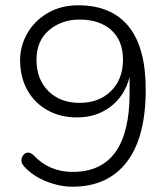

<svg xmlns="http://www.w3.org/2000/svg" viewBox="-20 -698 630 726"><path d="M70 -70Q61 -81 61 -92Q61 -103 68.5 -112Q76 -121 86 -121Q97 -121 107 -111Q166 -48 255 -48Q470 -48 470 -346V-407Q452 -336 398.5 -295Q345 -254 271 -254Q208 -254 159 -281.5Q110 -309 83 -358Q56 -407 56 -471Q56 -524 83 -571.5Q110 -619 160 -648.5Q210 -678 276 -678Q401 -678 466 -598.5Q531 -519 531 -359Q531 -178 459 -85Q387 8 254 8Q205 8 154 -12.5Q103 -33 70 -70ZM445 -472Q445 -545 400.5 -584.5Q356 -624 281 -624Q213 -624 165.5 -584Q118 -544 118 -472Q118 -398 163 -353.5Q208 -309 281 -309Q354 -309 399.5 -353.5Q445 -398 445 -472Z"/></svg>

Font: SN Pro Light
Style: Regular
Weight: 300
Designer: Tobias Whetton
Foundry: Supernotes
Version: Version 1.002